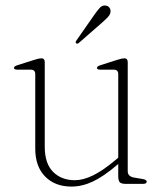

<svg xmlns="http://www.w3.org/2000/svg" viewBox="-20 -678 606 708"><path d="M110 -130V-404.5Q110 -421 94 -421H45Q31.5 -421 31.5 -427.5Q31.5 -433.5 44 -437.5L107 -457.5Q124 -463 132.5 -463Q145 -463 145 -449V-137Q145 -75 175.8 -44.2Q206.5 -13.5 256 -13.5Q286.5 -13.5 322.2 -30.8Q358 -48 403.5 -86L416 -96.5V-404.5Q416 -421 400 -421H351Q337.5 -421 337.5 -427.5Q337.5 -433.5 350 -437.5L413 -457.5Q430 -463 438.5 -463Q451 -463 451 -449V-46.5Q451 -27 475.5 -23L505.5 -18Q521 -15.5 521 -8Q521 0 507.5 0H443.5Q427.5 0 421.8 -5.8Q416 -11.5 416 -30V-73.5L414.5 -72Q362 -27 322.2 -8.5Q282.5 10 243.5 10Q183 10 146.5 -27Q110 -64 110 -130ZM326.5 -621.5Q338.5 -639 347.8 -649Q357 -659 369 -657.5Q379 -656.5 383.8 -649.5Q388.5 -642.5 387.5 -634Q386.5 -624.5 378.2 -615.5Q370 -606.5 358.5 -596.5L270.5 -519.5Q265 -515 261 -518.5Q256.5 -521.5 262 -529Z"/></svg>

Font: Fraunces 9pt S000 Thin
Style: Regular
Weight: 100
Version: Version 1.000; ttfautohint (v1.8.3)